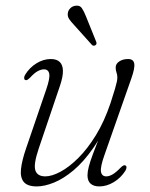

<svg xmlns="http://www.w3.org/2000/svg" viewBox="-20 -660 537 688"><path d="M429.5 -67Q433.5 -65 433.2 -59.8Q433 -54.5 429.5 -48.5Q413 -22.5 387.5 -7.2Q362 8 336 8Q315.5 8 304.5 -2Q293.5 -12 293.5 -32Q293.5 -45 298.2 -63Q303 -81 312.8 -107.5Q322.5 -134 337.5 -172Q352.5 -210 372.5 -263L379 -254Q350 -181 315 -130.8Q280 -80.5 243.8 -50Q207.5 -19.5 173.5 -5.8Q139.5 8 112 8Q78.5 8 65.2 -8Q52 -24 55.2 -54.2Q58.5 -84.5 73 -127L145.5 -339Q159.5 -379.5 156.5 -395.5Q153.5 -411.5 137.5 -411.5Q127.5 -411.5 115.5 -405.2Q103.5 -399 87.5 -381.5Q81.5 -376 77.8 -373.8Q74 -371.5 70 -373.5Q66.5 -375.5 66.5 -380.8Q66.5 -386 70 -392Q85.5 -417.5 110.5 -433Q135.5 -448.5 162 -448.5Q183 -448.5 194 -438Q205 -427.5 205.5 -406.5Q206 -385.5 195 -353L118.5 -127Q99.5 -70.5 106.8 -49.2Q114 -28 142.5 -28Q165.5 -28 196.5 -44.5Q227.5 -61 260.5 -93.8Q293.5 -126.5 323.8 -175.8Q354 -225 376 -290.5Q386.5 -323 391.8 -340.8Q397 -358.5 398.8 -367.5Q400.5 -376.5 400.5 -382.5Q400.5 -392 397.5 -400Q394.5 -408 394.5 -418Q394.5 -431.5 407.5 -440Q420.5 -448.5 439 -448.5Q458 -448.5 461 -432.5Q464 -416.5 450.5 -378.5L355 -106.5Q339 -62 341.8 -45Q344.5 -28 361 -28Q371 -28 383 -34.8Q395 -41.5 412.5 -59.5Q417.5 -64.5 421.8 -66.8Q426 -69 429.5 -67ZM288 -601.5 324.5 -511Q326 -507.5 325.8 -504Q325.5 -500.5 322 -498Q319 -496 315.8 -496.2Q312.5 -496.5 310 -498.5L244.5 -571.5Q234.5 -582 228 -591.5Q221.5 -601 223 -612.5Q224 -622.5 232 -630.5Q240 -638.5 251.5 -639.5Q266 -641.5 273.2 -631Q280.5 -620.5 288 -601.5Z"/></svg>

Font: Fraunces 72pt Soft Wonky ExtraLight
Style: Italic
Weight: 250
Italic angle: -16°
Version: Version 1.000;[b76b70a41]